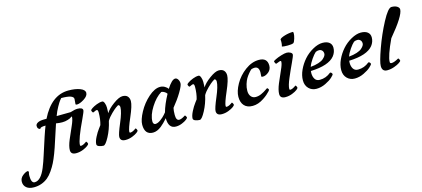

<svg xmlns="http://www.w3.org/2000/svg" viewBox="-332 -1374 5022 2284"><g transform="rotate(-15 2179.5 -231.5)"><path d="M343 -477 516 -479Q572 -497 602 -497Q668 -497 668 -462Q668 -446 631 -368Q521 -138 521 -72Q521 -60 531 -60Q555 -60 590 -84L601 -92Q607 -92 613 -80Q619 -68 619 -61Q619 -54 598.5 -38Q578 -22 537.5 -6Q497 10 454 10Q389 10 389 -44Q389 -93 420.5 -168Q452 -243 484 -313.5Q516 -384 517 -421L509 -426Q505 -422 497.5 -415.5Q490 -409 458 -398.5Q426 -388 389 -388Q352 -388 313 -395Q275 -283 248.5 -198.5Q222 -114 198 -51.5Q174 11 153 53Q132 95 101 140Q70 185 37 212Q-38 272 -136 272Q-195 272 -227.5 244.5Q-260 217 -260 171.5Q-260 126 -221 96Q-182 66 -157 66Q-155 66 -151.5 72Q-148 78 -148 79.5Q-148 81 -150 87Q-155 102 -155 126Q-155 216 -112 216Q-35 216 22 76Q50 7 72 -64Q155 -327 186 -402Q117 -402 117 -380Q104 -380 93 -391Q82 -402 82 -424.5Q82 -447 109 -462Q136 -477 188 -477H218Q345 -735 556 -735Q641 -735 698 -713Q755 -691 755 -653Q755 -615 702 -581Q649 -547 612 -547Q596 -547 596 -557L601 -619Q601 -670 451 -670Q444 -662 432 -647.5Q420 -633 391.5 -583Q363 -533 343 -477Z M928 -261Q906 -161 861 -76.5Q816 8 791 8Q766 8 738.5 -1.5Q711 -11 711 -30Q711 -64 737.5 -116Q764 -168 791 -203L817 -238Q837 -306 837 -387Q837 -423 822 -423Q811 -423 795 -414.5Q779 -406 774 -406Q769 -406 763 -418Q757 -430 757 -436.5Q757 -443 779.5 -458.5Q802 -474 840 -489Q878 -504 911 -504Q926 -504 936.5 -477Q947 -450 947 -418.5Q947 -387 945 -351Q973 -399 1044.5 -451Q1116 -503 1159 -503Q1202 -503 1222 -480Q1242 -457 1242 -421Q1242 -367 1185.5 -237Q1129 -107 1129 -72Q1129 -60 1139 -60Q1164 -60 1199 -84L1210 -92Q1216 -92 1222 -80Q1228 -68 1228 -61Q1228 -54 1207.5 -38Q1187 -22 1146.5 -6Q1106 10 1063 10Q998 10 998 -44Q998 -78 1050.5 -201.5Q1103 -325 1103 -382Q1103 -395 1098 -403Q1093 -411 1082 -413Q1071 -406 1052.5 -393.5Q1034 -381 993 -341.5Q952 -302 928 -261Z M1686 -392Q1676 -408 1659 -418Q1642 -428 1631 -430L1619 -432Q1547 -388 1486.5 -292.5Q1426 -197 1426 -118Q1426 -101 1434.5 -91.5Q1443 -82 1454 -82Q1483 -82 1519 -108Q1555 -134 1577 -160L1599 -186Q1624 -278 1686 -392ZM1590 -117Q1589 -116 1576 -101Q1563 -86 1545.5 -68.5Q1528 -51 1505 -32Q1452 10 1401 10Q1350 10 1324.5 -21Q1299 -52 1299 -113Q1299 -174 1349 -266Q1399 -358 1476 -426Q1553 -494 1620 -494Q1650 -494 1676.5 -479Q1703 -464 1715 -444Q1778 -543 1819 -543Q1839 -543 1853 -521.5Q1867 -500 1867 -471.5Q1867 -443 1822 -367.5Q1777 -292 1711 -212Q1703 -179 1703 -127Q1703 -57 1741 -57Q1766 -57 1805 -81L1818 -89Q1821 -89 1828.5 -77Q1836 -65 1836 -58.5Q1836 -52 1816 -36Q1796 -20 1758.5 -4.5Q1721 11 1683 11Q1590 11 1590 -117Z M2114 -261Q2092 -161 2047 -76.5Q2002 8 1977 8Q1952 8 1924.5 -1.5Q1897 -11 1897 -30Q1897 -64 1923.5 -116Q1950 -168 1977 -203L2003 -238Q2023 -306 2023 -387Q2023 -423 2008 -423Q1997 -423 1981 -414.5Q1965 -406 1960 -406Q1955 -406 1949 -418Q1943 -430 1943 -436.5Q1943 -443 1965.5 -458.5Q1988 -474 2026 -489Q2064 -504 2097 -504Q2112 -504 2122.5 -477Q2133 -450 2133 -418.5Q2133 -387 2131 -351Q2159 -399 2230.5 -451Q2302 -503 2345 -503Q2388 -503 2408 -480Q2428 -457 2428 -421Q2428 -367 2371.5 -237Q2315 -107 2315 -72Q2315 -60 2325 -60Q2350 -60 2385 -84L2396 -92Q2402 -92 2408 -80Q2414 -68 2414 -61Q2414 -54 2393.5 -38Q2373 -22 2332.5 -6Q2292 10 2249 10Q2184 10 2184 -44Q2184 -78 2236.5 -201.5Q2289 -325 2289 -382Q2289 -395 2284 -403Q2279 -411 2268 -413Q2257 -406 2238.5 -393.5Q2220 -381 2179 -341.5Q2138 -302 2114 -261Z M2766 -36Q2697 10 2629 10Q2561 10 2525.5 -29Q2490 -68 2490 -137Q2490 -206 2538 -292Q2586 -378 2668.5 -439Q2751 -500 2838 -500Q2942 -500 2942 -403Q2942 -355 2906 -325Q2870 -295 2833 -295Q2816 -295 2816 -304Q2819 -349 2819 -352Q2819 -423 2765 -423Q2747 -423 2725 -416Q2710 -404 2688 -377.5Q2666 -351 2651 -325.5Q2636 -300 2623.5 -260Q2611 -220 2611 -178Q2611 -136 2632.5 -109.5Q2654 -83 2690 -83Q2726 -83 2761.5 -99.5Q2797 -116 2820 -132.5Q2843 -149 2847 -149Q2851 -149 2857.5 -140Q2864 -131 2864 -126.5Q2864 -122 2852 -108Q2840 -94 2817 -74Q2794 -54 2766 -36Z M3287 -586Q3267 -576 3216 -576Q3165 -576 3145 -582Q3153 -611 3153 -636Q3153 -661 3152 -669Q3163 -686 3215 -701.5Q3267 -717 3316 -717Q3322 -717 3322 -695Q3322 -673 3311 -635Q3300 -597 3287 -586ZM3032 10Q2967 10 2967 -44Q2967 -93 2998 -168.5Q3029 -244 3060.5 -312Q3092 -380 3092 -411Q3092 -421 3084 -421Q3073 -421 3052.5 -411.5Q3032 -402 3027 -402Q3022 -402 3015.5 -415.5Q3009 -429 3009 -436Q3009 -441 3038 -455.5Q3067 -470 3111 -483.5Q3155 -497 3179.5 -497Q3204 -497 3225 -485.5Q3246 -474 3246 -457.5Q3246 -441 3209.5 -364Q3173 -287 3136 -200Q3099 -113 3099 -72Q3099 -60 3109 -60Q3133 -60 3168 -84L3179 -92Q3185 -92 3191 -80Q3197 -68 3197 -61Q3197 -54 3176.5 -38Q3156 -22 3115.5 -6Q3075 10 3032 10Z M3517 -416Q3493 -395 3460.5 -348Q3428 -301 3414 -260Q3470 -265 3512 -279Q3554 -293 3573 -310Q3611 -343 3611 -369.5Q3611 -396 3596 -411Q3581 -426 3558.5 -426Q3536 -426 3517 -416ZM3403 -212Q3401 -190 3401 -186Q3401 -142 3420 -112.5Q3439 -83 3479 -83Q3556 -83 3616 -133Q3617 -134 3622 -134Q3627 -134 3635 -126Q3643 -118 3643 -109Q3643 -100 3613 -72Q3583 -44 3527 -17Q3471 10 3414 10Q3357 10 3319.5 -28Q3282 -66 3282 -128Q3282 -190 3312 -255Q3342 -320 3389.5 -374Q3437 -428 3502 -464Q3567 -500 3621 -500Q3675 -500 3704.5 -476.5Q3734 -453 3734 -411Q3734 -357 3699 -312Q3625 -220 3403 -212Z M3989 -416Q3965 -395 3932.5 -348Q3900 -301 3886 -260Q3942 -265 3984 -279Q4026 -293 4045 -310Q4083 -343 4083 -369.5Q4083 -396 4068 -411Q4053 -426 4030.5 -426Q4008 -426 3989 -416ZM3875 -212Q3873 -190 3873 -186Q3873 -142 3892 -112.5Q3911 -83 3951 -83Q4028 -83 4088 -133Q4089 -134 4094 -134Q4099 -134 4107 -126Q4115 -118 4115 -109Q4115 -100 4085 -72Q4055 -44 3999 -17Q3943 10 3886 10Q3829 10 3791.5 -28Q3754 -66 3754 -128Q3754 -190 3784 -255Q3814 -320 3861.5 -374Q3909 -428 3974 -464Q4039 -500 4093 -500Q4147 -500 4176.5 -476.5Q4206 -453 4206 -411Q4206 -357 4171 -312Q4097 -220 3875 -212Z M4356 -55Q4388 -55 4443 -87Q4449 -87 4455 -75Q4461 -63 4461 -56Q4461 -49 4437.5 -32.5Q4414 -16 4370.5 -0.5Q4327 15 4284 15Q4221 15 4221 -53Q4221 -104 4277 -260.5Q4333 -417 4408 -558.5Q4483 -700 4525 -700Q4569 -700 4594 -683.5Q4619 -667 4619 -646Q4619 -568 4428 -341Q4336 -145 4336 -72Q4336 -55 4356 -55Z"/></g></svg>

Font: Clara
Style: Regular
Weight: 400
Designer: Proyecto DEMO
Foundry: Proyecto DEMO
Version: Version 1.002